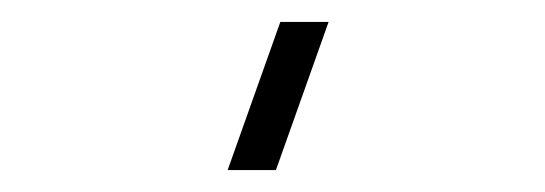

<svg xmlns="http://www.w3.org/2000/svg" viewBox="-20 -965 497 175"><path d="M231.5 -810H187.5L235.5 -945H279.5Z"/></svg>

Font: Manrope
Style: Regular
Weight: 400
Designer: Mikhail Sharanda
Foundry: Mikhail Sharanda
Version: Version 4.503